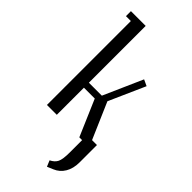

<svg xmlns="http://www.w3.org/2000/svg" viewBox="-246 -628 880 880"><g transform="rotate(45 194.0 -188.0)"><path d="M32.2 -543.9V-576.2H127.9V-208H211.9L295.9 -397.9L326.2 -383.8L248 -208L324.2 -32.2H356V80.1Q356 120.1 339.4 147.9Q322.8 175.8 293 188L264.2 200.2L252 170.9Q274.4 160.2 283.2 142.3Q292 124.5 292 80.1V0H273.9L198.2 -175.8H127.9V0H64V-543.9Z"/></g></svg>

Font: Gawaa
Style: Regular
Weight: 400
Designer: T. Christopher White
Version: Version 1.0